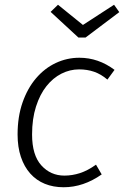

<svg xmlns="http://www.w3.org/2000/svg" viewBox="-20 -777 522 808"><path d="M432 -442Q405 -465 376 -475Q347 -485 313 -485Q274 -485 238.5 -467Q203 -449 175.5 -414.5Q148 -380 131.5 -328.5Q115 -277 115 -211Q115 -124 154 -81Q193 -38 251 -38Q284 -38 316.5 -48.5Q349 -59 384 -84L408 -43Q331 11 248 11Q204 11 168.5 -3.5Q133 -18 107.5 -46.5Q82 -75 68 -116.5Q54 -158 54 -211Q54 -286 75 -346Q96 -406 132 -448Q168 -490 215 -512Q262 -534 314 -534Q394 -534 462 -483ZM460 -757 482 -726 340 -619H310L193 -727L224 -757L329 -672Z"/></svg>

Font: Glekhifnjqigglhiwekvrgaqftz
Style: Regular
Weight: 300
Italic angle: -8°
Designer: Carrois Corporate & Edenspiekermann
Foundry: Carrois Corporate GbR & Edenspiekermann AG
Version: Version 2.001